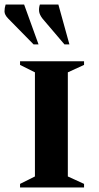

<svg xmlns="http://www.w3.org/2000/svg" viewBox="-43 -832 438 852"><path d="M46 0V-16L112 -49V-511L46 -544V-560H330V-544L258 -511V-49L330 -16V0ZM106 -635 -6 -749Q-23 -766 -23 -781.5Q-23 -797 -18 -812H64L128 -635ZM243 -635 146 -749Q132 -767 130.5 -782Q129 -797 134 -812H216L265 -635Z"/></svg>

Font: Spectral SC
Style: Bold
Weight: 700
Designer: Jean-Baptiste Levee
Foundry: Production Type
Version: Version 2.001